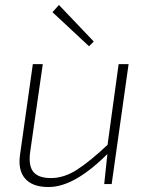

<svg xmlns="http://www.w3.org/2000/svg" viewBox="-20 -740 599 772"><path d="M152 -482 101 -127Q94 -73 114.5 -48.5Q135 -24 185 -24Q238 -24 291 -58.5Q344 -93 415 -160L418 -127Q350 -58 289.5 -23Q229 12 175 12Q110 12 80.5 -22.5Q51 -57 61 -121L112 -482ZM497 -482 429 0H399L413 -132L411 -147L457 -482ZM217 -720 357 -573 338 -554 191 -691Z"/></svg>

Font: Exo 2 ExtraLight
Style: Italic
Weight: 250
Italic angle: -8°
Designer: Natanael Gama
Foundry: Natanael Gama
Version: Version 2.010